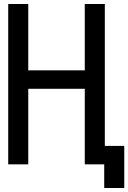

<svg xmlns="http://www.w3.org/2000/svg" viewBox="-20 -820 640 958"><path d="M500 118V0H468V-92H600V118ZM403 0V-800H503V0ZM21 0V-800H121V0ZM50 -377V-469H474V-377Z"/></svg>

Font: Victor Mono Thin
Style: Regular
Weight: 100
Monospace: yes
Designer: Rune Bjørnerås
Version: Version 1.561;gftools[0.9.30]